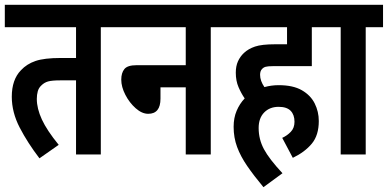

<svg xmlns="http://www.w3.org/2000/svg" viewBox="-20 -642 1612 798"><path d="M399 -529V0H296V-308H231Q196 -308 180 -303.5Q164 -299 152 -287Q141 -277 137 -262.5Q133 -248 133 -231Q133 -191 154 -145.5Q175 -100 224 -40L144 16Q95 -48 62 -111.5Q29 -175 29 -240Q29 -311 67 -350Q91 -376 127.5 -388.5Q164 -401 232 -401H296V-529H0V-622H471V-529Z M459 -622H928V-529H856V0H752V-279H647V-232Q647 -169 596 -169Q570 -169 544 -192Q518 -215 501 -248Q484 -281 484 -311Q484 -339 497 -355Q510 -371 547 -371H752V-529H459Z M1153 -69Q1173 -78 1188.5 -94Q1204 -110 1204 -136Q1204 -165 1188 -181.5Q1172 -198 1138 -198Q1101 -198 1078 -174.5Q1055 -151 1055 -110Q1055 -63 1077 -22Q1099 19 1154 78L1075 136Q1035 88 1007.5 48Q980 8 965.5 -31Q951 -70 951 -115Q951 -152 963.5 -181.5Q976 -211 997 -233Q983 -253 971.5 -279.5Q960 -306 960 -340Q960 -367 969 -387Q978 -407 994 -422Q1012 -439 1040 -448.5Q1068 -458 1124 -458H1173V-529H916V-622H1348V-529H1276V-367H1113Q1094 -367 1084.5 -364.5Q1075 -362 1069 -355Q1061 -347 1061 -331Q1061 -306 1079 -280Q1108 -288 1138 -288Q1198 -288 1234.5 -267Q1271 -246 1288 -212Q1305 -178 1305 -139Q1305 -80 1276 -45Q1247 -10 1197 14Z M1500 -529V0H1396V-529H1336V-622H1572V-529Z"/></svg>

Font: Noto Sans ExtraCondensed SemiBold
Style: Regular
Weight: 600
Width: 2
Designer: Monotype Design Team
Foundry: Monotype Imaging Inc.
Version: Version 2.013; ttfautohint (v1.8.4.7-5d5b)